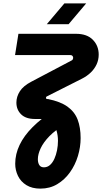

<svg xmlns="http://www.w3.org/2000/svg" viewBox="-20 -900 604 1136"><path d="M219 216Q170 216 136.5 195.5Q103 175 86.5 141Q70 107 70 69Q70 12 96 -42.5Q122 -97 173.5 -148.5Q225 -200 299 -247L365 -163Q308 -131 272.5 -94.5Q237 -58 220.5 -22.5Q204 13 204 42Q204 63 212.5 76.5Q221 90 240 90Q260 90 275.5 76.5Q291 63 301.5 40Q312 17 317.5 -11Q323 -39 323 -67Q323 -99 314 -129Q305 -159 288 -177Q273 -188 259 -192Q245 -196 228 -196H187Q133 -196 105 -223.5Q77 -251 77 -293Q77 -328 97.5 -360Q118 -392 166 -417L405 -543Q409 -545 410.5 -549Q412 -553 413 -557Q413 -564 409 -569Q405 -574 397 -574H69L89 -700H430Q495 -700 529.5 -664.5Q564 -629 564 -577Q564 -546 551.5 -519Q539 -492 516.5 -470.5Q494 -449 464 -434L258 -330Q255 -329 253.5 -326.5Q252 -324 252 -322Q252 -314 260 -314H264Q338 -299 380 -268.5Q422 -238 439.5 -192Q457 -146 457 -83Q457 -30 441 23Q425 76 394 119.5Q363 163 319 189.5Q275 216 219 216ZM257 -757 361 -880H490L386 -757Z"/></svg>

Font: MuseoModerno SemiBold
Style: Italic
Weight: 600
Italic angle: -9°
Designer: Pablo Cosgaya, Héctor Gatti, Marcela Romero, and the Authors of The MuseoModerno Project.
Foundry: Omnibus-Type Team
Version: Version 1.003